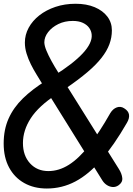

<svg xmlns="http://www.w3.org/2000/svg" viewBox="-21 -1024 723 1046"><path d="M234 3Q164 3 111 -26.8Q58 -56.5 28.5 -111.5Q-1 -166.5 -1 -242Q-1 -318 25.8 -378Q52.5 -438 103.8 -488Q155 -538 228.5 -583.5L271 -610.5Q377 -676.5 429.8 -733.2Q482.5 -790 478.5 -835Q477 -855 465 -872Q453 -889 430.5 -899.5Q408 -910 375.5 -910Q331.5 -910 296.5 -892.8Q261.5 -875.5 241 -848.8Q220.5 -822 220.5 -793Q221 -774.5 232 -748Q243 -721.5 259.5 -691.5Q276 -661.5 294.2 -632.8Q312.5 -604 327.5 -581L626.5 -103.5Q643 -77.5 645.2 -53.8Q647.5 -30 624 -14Q609 -4 592.2 -5.2Q575.5 -6.5 561 -16Q546.5 -25.5 537 -40.5L203.5 -576.5Q192 -595.5 176.8 -620.2Q161.5 -645 147.2 -673.5Q133 -702 123.8 -732Q114.5 -762 114.5 -792Q114.5 -834.5 135.2 -872.8Q156 -911 193.2 -940.2Q230.5 -969.5 281 -986.5Q331.5 -1003.5 391 -1003.5Q450.5 -1003.5 495 -984.8Q539.5 -966 564 -933.5Q588.5 -901 588.5 -858.5Q588.5 -819.5 575 -783Q561.5 -746.5 532.2 -709Q503 -671.5 455 -630.8Q407 -590 337.5 -542.5L286.5 -509.5Q189.5 -446 146.8 -380Q104 -314 104 -244.5Q104 -176.5 142.5 -134.2Q181 -92 242.5 -92Q300 -92 354.2 -126.2Q408.5 -160.5 464 -230.8Q519.5 -301 580 -408Q594.5 -431.5 615.5 -439Q636.5 -446.5 655.5 -434Q678.5 -420 681.8 -399.8Q685 -379.5 670.5 -355Q600 -232.5 531.2 -153.2Q462.5 -74 389.8 -35.5Q317 3 234 3Z"/></svg>

Font: Edu SA Hand Medium
Style: Regular
Weight: 500
Designer: Tina and Corey Anderson, Eben Sorkin, Mirko Velimirovic
Foundry: Google for Education
Version: Version 2.000